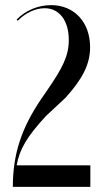

<svg xmlns="http://www.w3.org/2000/svg" viewBox="-20 -728 426 748"><path d="M49 -647C78 -677 117 -696 154 -696C211 -696 248 -648 248 -572C248 -509 222 -461 165 -378L143 -346C64 -231 30 -128 30 0H332V-84H45C56 -147 86 -197 159 -276L235 -347C303 -422 331 -479 331 -544C331 -642 269 -708 179 -708C128 -708 79 -687 45 -652Z"/></svg>

Font: Moniqa SemBd Display
Style: Regular
Weight: 600
Designer: Rajesh Rajput
Foundry: Rajesh Rajput
Version: Version 1.000